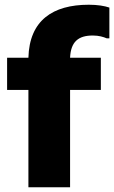

<svg xmlns="http://www.w3.org/2000/svg" viewBox="-20 -791 482 811"><path d="M355 -771C203 -771 104 -705 100 -547H10V-411H100V0H276V-411H406V-547H276C279 -615 311 -641 372 -641C398 -641 417 -635 431 -629H442V-759C422 -766 392 -771 355 -771Z"/></svg>

Font: Kufam Arabic Latin Roman Bold
Style: Regular
Weight: 700
Designer: Wael Morcos & Artur Schmal
Version: Version 1.200;PS 001.200;hotconv 1.0.88;makeotf.lib2.5.64775